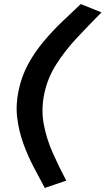

<svg xmlns="http://www.w3.org/2000/svg" viewBox="-20 -796 520 945"><path d="M200.5 129Q175 82 146.5 27.8Q118 -26.5 95.8 -87Q73.5 -147.5 65 -213.5Q56.5 -279.5 71.5 -350Q86 -421 119 -481.2Q152 -541.5 195.8 -593.2Q239.5 -645 286.8 -690.2Q334 -735.5 377.5 -776L479.5 -735Q416.5 -671.5 358 -609Q299.5 -546.5 256.8 -479.2Q214 -412 198 -335Q182 -258 195 -186.8Q208 -115.5 238.5 -46.2Q269 23 306 93Z"/></svg>

Font: Commissioner Loud SemiBold
Style: Italic
Weight: 600
Italic angle: -12°
Designer: Kostas Bartsokas
Foundry: Kostas Bartsokas
Version: Version 1.000; ttfautohint (v1.8.3)